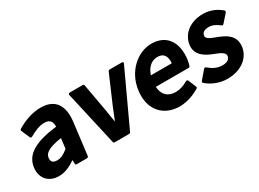

<svg xmlns="http://www.w3.org/2000/svg" viewBox="-30 -1001 2037 1511"><g transform="rotate(-30 988.5 -246.0)"><path d="M56 -132C45 -39 103 24 195 24C251 24 302 -1 348 -33L349 2C349 8 354 12 360 12H454C459 12 467 8 468 0L504 -291C521 -432 467 -516 336 -516C255 -516 180 -485 121 -450C116 -447 111 -439 114 -433L147 -356C150 -349 158 -348 164 -351C210 -377 256 -398 301 -398C355 -398 369 -368 368 -325C173 -302 70 -246 56 -132ZM194 -141C198 -178 230 -210 356 -228L345 -137C309 -107 279 -91 245 -91C208 -91 190 -105 194 -141Z M694 4C695 8 698 12 704 12H837C842 12 848 9 850 4L1078 -487C1086 -505 1068 -504 1068 -504H957C952 -504 946 -500 944 -495L834 -240C819 -203 805 -167 789 -128C783 -165 776 -202 771 -239L725 -495C724 -500 720 -504 714 -504H597C578 -504 583 -487 583 -487Z M1071 -245C1050 -77 1149 24 1292 24C1357 24 1421 1 1474 -31C1480 -34 1482 -41 1480 -47L1450 -119C1447 -126 1438 -127 1432 -124C1395 -102 1360 -90 1321 -90C1252 -90 1208 -129 1204 -204H1502C1507 -204 1513 -207 1515 -213C1520 -227 1525 -247 1528 -270C1545 -411 1483 -516 1342 -516C1220 -516 1091 -411 1071 -245ZM1216 -302C1237 -369 1283 -402 1331 -402C1386 -402 1411 -369 1406 -302Z M1541 -63C1537 -58 1536 -50 1541 -46C1586 -5 1656 24 1726 24C1855 24 1939 -48 1950 -140C1962 -241 1883 -276 1820 -301C1766 -321 1731 -335 1734 -362C1737 -385 1754 -404 1799 -404C1834 -404 1864 -388 1894 -364C1898 -360 1907 -360 1912 -366L1974 -436C1978 -441 1978 -450 1973 -454C1936 -486 1882 -516 1810 -516C1695 -516 1611 -450 1599 -356C1588 -265 1664 -225 1726 -201C1779 -180 1819 -163 1815 -134C1812 -108 1793 -88 1744 -88C1698 -88 1661 -107 1622 -140C1617 -145 1609 -142 1604 -137Z"/></g></svg>

Font: Falling Sky
Style: BdObl
Weight: 700
Designer: Paul D. Hunt
Foundry: Adobe Systems Incorporated
Version: Version 1.02